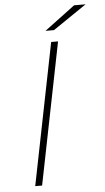

<svg xmlns="http://www.w3.org/2000/svg" viewBox="-59 -907 519 945"><g transform="rotate(-5 200.5 -435.0)"><path d="M76 0 216 -700H250L110 0ZM193 -757 344 -870H401L235 -757Z"/></g></svg>

Font: Montserrat Thin ExtraLight
Style: Italic
Weight: 250
Italic angle: -11.3°
Version: Version 9.000